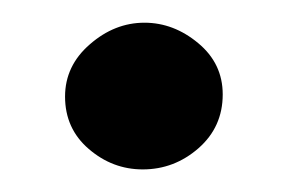

<svg xmlns="http://www.w3.org/2000/svg" viewBox="-20 -150 255 170"><path d="M37.6 -64.5Q37.6 -91.8 59.6 -110.8Q81.5 -129.9 107.9 -129.9Q133.8 -129.9 155.5 -111.8Q177.2 -93.8 177.2 -66.4Q177.2 -37.6 155.8 -18.8Q134.3 0 106.4 0Q79.6 0 58.6 -18.1Q37.6 -36.1 37.6 -64.5Z"/></svg>

Font: Belanosima
Style: Regular
Weight: 400
Designer: The DocRepair Project, Santiago Orozco
Foundry: Google
Version: Version 2.000